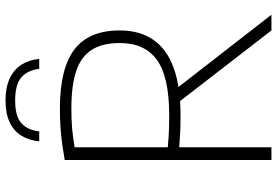

<svg xmlns="http://www.w3.org/2000/svg" viewBox="-170 -808 979 678"><g transform="rotate(-90 319.0 -469.5)"><path d="M92.5 0V-730Q118.5 -734.5 146.2 -738.5Q174 -742.5 205.8 -744.8Q237.5 -747 274.5 -747Q415 -747 482.5 -696Q550 -645 550 -536Q550 -464.5 516.8 -416.8Q483.5 -369 417 -345Q350.5 -321 250.5 -321Q216 -321 190.2 -322.2Q164.5 -323.5 137.5 -325.5V0ZM550 0 279 -350.5H333L605.5 0ZM250 -361Q386 -361 445.8 -404.2Q505.5 -447.5 505.5 -535Q505.5 -596.5 481.8 -634.2Q458 -672 407 -689.2Q356 -706.5 274.5 -706.5Q231.5 -706.5 200.5 -703.5Q169.5 -700.5 137.5 -695V-366Q158.5 -364 175.5 -363Q192.5 -362 209.8 -361.5Q227 -361 250 -361ZM158.5 -820Q162 -856.5 178.5 -883.2Q195 -910 226 -924.5Q257 -939 303 -939Q349 -939 380.5 -924.2Q412 -909.5 429 -882.8Q446 -856 449.5 -820H414.5Q409 -862 383.8 -883.5Q358.5 -905 303 -905Q247.5 -905 223 -883.5Q198.5 -862 193.5 -820Z"/></g></svg>

Font: Encode Sans Condensed Thin ExtraLight
Style: Regular
Weight: 250
Version: Version 3.002